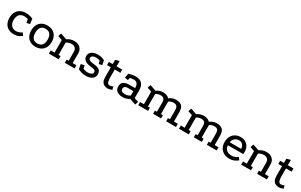

<svg xmlns="http://www.w3.org/2000/svg" viewBox="246 -2091 5714 3650"><g transform="rotate(30 3103.0 -265.5)"><path d="M355 -369Q333 -376 314 -379Q295 -382 271 -382Q206 -382 168 -340.5Q130 -299 130 -216Q130 -138 171.5 -97.5Q213 -57 271 -57Q303 -57 335.5 -68Q368 -79 400 -100L437 -46Q411 -27 386.5 -13Q362 1 333 8.5Q304 16 263 16Q197 16 146.5 -11.5Q96 -39 68 -91.5Q40 -144 40 -216Q40 -293 70 -345.5Q100 -398 152.5 -425Q205 -452 272 -452Q311 -452 346.5 -443.5Q382 -435 424 -422L441 -308L368 -292Z M741 -450Q810 -450 860.5 -422Q911 -394 939 -342Q967 -290 967 -216Q967 -108 905.5 -46Q844 16 741 16Q674 16 624 -12Q574 -40 546.5 -92Q519 -144 519 -216Q519 -290 546.5 -342Q574 -394 624 -422Q674 -450 741 -450ZM742 -378Q675 -378 641.5 -336Q608 -294 608 -216Q608 -139 641.5 -97.5Q675 -56 742 -56Q810 -56 844 -97.5Q878 -139 878 -216Q878 -294 844 -336Q810 -378 742 -378Z M1030 0V-70H1114V-345L1018 -378L1041 -448L1176 -401Q1212 -425 1251.5 -437.5Q1291 -450 1334 -450Q1386 -450 1426 -430Q1466 -410 1489 -371Q1512 -332 1512 -276V-70H1595V0H1380V-70H1424V-260Q1424 -320 1394.5 -348Q1365 -376 1317 -376Q1289 -376 1259 -367.5Q1229 -359 1202 -342V-70H1246V0Z M1933 -367Q1912 -375 1892.5 -379.5Q1873 -384 1844 -384Q1807 -384 1777.5 -368.5Q1748 -353 1748 -323Q1748 -295 1770.5 -279Q1793 -263 1839 -258L1886 -252Q1967 -244 2000.5 -211.5Q2034 -179 2034 -124Q2034 -81 2010 -49Q1986 -17 1944.5 -0.5Q1903 16 1849 16Q1798 16 1752 3.5Q1706 -9 1672 -29L1654 -131L1731 -148L1744 -82Q1767 -70 1793 -63.5Q1819 -57 1845 -57Q1889 -57 1921.5 -73.5Q1954 -90 1954 -122Q1954 -150 1935 -162.5Q1916 -175 1868 -181L1820 -187Q1747 -196 1707.5 -230.5Q1668 -265 1668 -317Q1668 -361 1692.5 -391Q1717 -421 1757.5 -436Q1798 -451 1844 -451Q1891 -451 1929 -441.5Q1967 -432 2001 -413L2019 -318L1950 -303Z M2327 16Q2287 16 2253.5 0.5Q2220 -15 2200 -52Q2180 -89 2180 -153V-364H2097V-434H2180V-528L2266 -550V-434H2390V-364H2266V-193Q2266 -129 2279.5 -90.5Q2293 -52 2335 -52Q2365 -52 2404 -71L2421 -7Q2399 2 2375 9Q2351 16 2327 16Z M2802 -27Q2735 16 2660 16Q2574 16 2529 -18.5Q2484 -53 2483 -119Q2482 -252 2654 -252H2778Q2778 -317 2753 -348.5Q2728 -380 2680 -380Q2657 -380 2635 -377Q2613 -374 2593 -368L2583 -314L2511 -327L2528 -422Q2566 -436 2604 -443Q2642 -450 2679 -450Q2771 -450 2818.5 -400.5Q2866 -351 2866 -255V-83L2958 -53L2935 19ZM2657 -186Q2617 -186 2595 -169Q2573 -152 2573 -120Q2573 -54 2664 -54Q2729 -54 2778 -89V-185Z M2992 0V-70H3076V-346L2980 -378L3003 -448L3138 -402Q3167 -425 3204 -437.5Q3241 -450 3276 -450Q3324 -450 3360 -437Q3396 -424 3418 -397Q3444 -420 3483.5 -435Q3523 -450 3562 -450Q3653 -450 3694 -408.5Q3735 -367 3735 -274V-70H3820V0H3604V-70H3647V-261Q3647 -324 3626 -350.5Q3605 -377 3554 -377Q3524 -377 3495 -367.5Q3466 -358 3450 -343V-70H3493V0H3318V-70H3362V-261Q3362 -324 3340.5 -350.5Q3319 -377 3268 -377Q3238 -377 3209 -367.5Q3180 -358 3164 -343V-70H3208V0Z M3886 0V-70H3970V-346L3874 -378L3897 -448L4032 -402Q4061 -425 4098 -437.5Q4135 -450 4170 -450Q4218 -450 4254 -437Q4290 -424 4312 -397Q4338 -420 4377.5 -435Q4417 -450 4456 -450Q4547 -450 4588 -408.5Q4629 -367 4629 -274V-70H4714V0H4498V-70H4541V-261Q4541 -324 4520 -350.5Q4499 -377 4448 -377Q4418 -377 4389 -367.5Q4360 -358 4344 -343V-70H4387V0H4212V-70H4256V-261Q4256 -324 4234.5 -350.5Q4213 -377 4162 -377Q4132 -377 4103 -367.5Q4074 -358 4058 -343V-70H4102V0Z M5179 -52Q5138 -17 5094.5 -0.5Q5051 16 4999 16Q4928 16 4874.5 -12.5Q4821 -41 4792 -93Q4763 -145 4763 -217Q4763 -287 4790.5 -339.5Q4818 -392 4868.5 -421Q4919 -450 4985 -450Q5048 -450 5093 -423.5Q5138 -397 5163 -349.5Q5188 -302 5188 -237Q5188 -227 5187 -216Q5186 -205 5185 -194L4849 -192Q4852 -145 4873 -114.5Q4894 -84 4927 -70Q4960 -56 4997 -56Q5040 -56 5076 -68.5Q5112 -81 5142 -105ZM5101 -259Q5100 -314 5069 -347.5Q5038 -381 4986 -381Q4935 -381 4896 -347.5Q4857 -314 4850 -259Z M5251 0V-70H5335V-345L5239 -378L5262 -448L5397 -401Q5433 -425 5472.5 -437.5Q5512 -450 5555 -450Q5607 -450 5647 -430Q5687 -410 5710 -371Q5733 -332 5733 -276V-70H5816V0H5601V-70H5645V-260Q5645 -320 5615.5 -348Q5586 -376 5538 -376Q5510 -376 5480 -367.5Q5450 -359 5423 -342V-70H5467V0Z M6086 16Q6046 16 6012.5 0.5Q5979 -15 5959 -52Q5939 -89 5939 -153V-364H5856V-434H5939V-528L6025 -550V-434H6149V-364H6025V-193Q6025 -129 6038.5 -90.5Q6052 -52 6094 -52Q6124 -52 6163 -71L6180 -7Q6158 2 6134 9Q6110 16 6086 16Z"/></g></svg>

Font: Podkova Medium
Style: Regular
Weight: 500
Designer: Ilya Yudin
Foundry: Cyreal (www.cyreal.org)
Version: Version 2.103